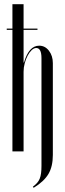

<svg xmlns="http://www.w3.org/2000/svg" viewBox="-20 -719 307 912"><path d="M94 -422Q117 -502 166 -502Q194 -502 212.5 -478Q231 -454 231 -419V17Q231 72 210 107.5Q189 143 140 173L136 168Q148 159 156 150Q164 141 168.5 130Q173 119 175 104Q177 89 177 69V-443Q177 -491 152 -491Q141 -491 130.5 -481Q120 -471 111.5 -455Q103 -439 97.5 -419Q92 -399 92 -378V0H39V-577H12V-583H39V-699H92V-583H158V-577H92V-422Z"/></svg>

Font: Moniqa Cond Display
Style: Regular
Weight: 400
Width: 3
Designer: Rajesh Rajput
Foundry: Rajesh Rajput
Version: Version 1.000